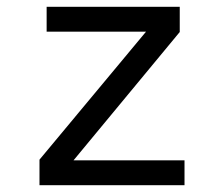

<svg xmlns="http://www.w3.org/2000/svg" viewBox="-20 -544 658 564"><path d="M117 -524H508V-450L196 -73H522V0H96V-75L409 -451H117Z"/></svg>

Font: Fragment Mono SC
Style: Regular
Weight: 400
Monospace: yes
Designer: Wei Huang based on Nimbus Sans by URW Studio, based on Helvetica by Max Miedinger.
Foundry: Wei Huang
Version: Version 1.012; ttfautohint (v1.8.4.7-5d5b)